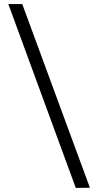

<svg xmlns="http://www.w3.org/2000/svg" viewBox="-20 -845 485 945"><path d="M21 -825H89.5L422.5 79L353 80Z"/></svg>

Font: Yaldevi ExtraLight
Style: Regular
Weight: 200
Designer: Sol Matas, Rajitha Manaperi, Kosala Senevirathne
Foundry: Mooniak
Version: Version 1.100